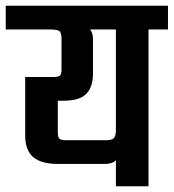

<svg xmlns="http://www.w3.org/2000/svg" viewBox="-51 -651 607 671"><path d="M536 -631V-548H468V0H354V-91Q342 -78 315 -78H152Q93 -78 65 -102Q37 -126 37 -178V-382H137Q153 -382 158.5 -387Q164 -392 164 -408V-515Q164 -536 157 -542Q150 -548 124 -548H-31V-631ZM354 -195V-548H264Q274 -535 274 -514V-395Q274 -347 250.5 -323Q227 -299 171 -299H151V-189Q151 -172 156.5 -166.5Q162 -161 178 -161H320Q340 -161 347 -168.5Q354 -176 354 -195Z"/></svg>

Font: Teko Medium
Style: Regular
Weight: 500
Designer: Manushi Parikh, Jonny Pinhorn
Foundry: Indian Type Foundry
Version: Version 1.106;PS 1.0;hotconv 1.0.78;makeotf.lib2.5.61930; tt